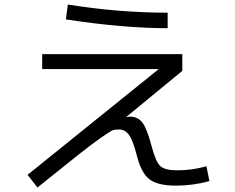

<svg xmlns="http://www.w3.org/2000/svg" viewBox="-20 -793 1040 851"><path d="M167 -553.2H788.1V-479L540 -274.9L541 -273.9Q550.8 -275.9 557.1 -275.9Q591.3 -275.9 611.6 -249Q631.8 -222.2 652.8 -142.1Q670.9 -74.2 691.4 -56.2Q711.9 -38.1 767.1 -38.1Q832 -38.1 895 -56.2L908.2 9.8Q835 29.8 759.8 29.8Q679.7 29.8 642.8 2Q606 -25.9 586.9 -102.1Q569.8 -169.9 552 -194.6Q534.2 -219.2 506.8 -219.2Q490.7 -219.2 481 -216.1Q471.2 -212.9 431.6 -185.5Q392.1 -158.2 333 -111.6Q273.9 -64.9 146 38.1L102.1 -18.1L681.2 -484.9L680.2 -486.8H167ZM272 -707 280.8 -772.9Q505.9 -736.8 723.1 -736.8V-668Q525.9 -668 272 -707Z"/></svg>

Font: WebKoruri
Style: Regular
Weight: 400
Foundry: lindwurm / mohemohe
Version: Version 1.00